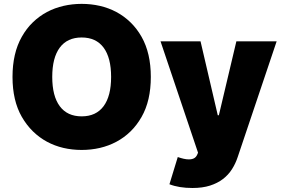

<svg xmlns="http://www.w3.org/2000/svg" viewBox="-20 -757 1441 982"><path d="M91.3 -568.5Q115.4 -611.5 148.3 -643.1Q181.1 -674.7 220.5 -695.7Q259.9 -716.6 304.9 -726.9Q349.8 -737.2 397.7 -737.2Q446 -737.2 490.8 -726.9Q535.5 -716.6 574.9 -695.7Q614.3 -674.7 647.2 -642.9Q680 -611.2 704.2 -568.5Q751.4 -485.1 751.4 -363.6Q751.4 -241.5 704.2 -159.1Q680 -116.5 647.4 -84.7Q614.7 -52.9 575.3 -32Q535.9 -11 491.1 -0.5Q446.4 9.9 397.7 9.9Q349.1 9.9 304.3 -0.5Q259.6 -11 220.3 -32.1Q181.1 -53.3 148.4 -85.2Q115.8 -117.2 91.3 -159.8Q44 -242.2 44 -363.6Q44 -485.1 91.3 -568.5ZM1005.7 -545.5 1093.8 -167.6H1099.4L1188.9 -545.5H1394.9L1196 45.5Q1185 79.2 1166.5 108.3Q1148.1 137.4 1120.2 158.7Q1092.3 180 1054 192.3Q1015.6 204.5 964.5 204.5Q895.2 204.5 846.6 185.4L889.2 46.2Q905.2 51.8 919.4 55Q933.6 58.2 945.7 58.2Q961.6 58.2 972.3 52.6Q983 46.9 988.6 34.1L992.9 24.1L801.1 -545.5ZM247.2 -363.6Q247.2 -265.6 285.7 -213.8Q324.2 -161.9 397.7 -161.9Q471.2 -161.9 509.8 -213.8Q548.3 -265.6 548.3 -363.6Q548.3 -461.6 509.8 -513.5Q471.2 -565.3 397.7 -565.3Q324.2 -565.3 285.7 -513.5Q247.2 -461.6 247.2 -363.6Z"/></svg>

Font: Inter P Black
Style: Regular
Weight: 900
Designer: Rasmus Andersson
Foundry: rsms
Version: Version 3.018;git-588b23468